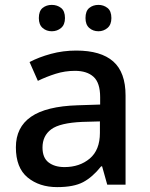

<svg xmlns="http://www.w3.org/2000/svg" viewBox="-20 -756 614 786"><path d="M292 -549Q393 -549 443.5 -504.5Q494 -460 494 -365V0H419L398 -75H394Q359 -31 320.5 -10.5Q282 10 214 10Q141 10 93 -29.5Q45 -69 45 -153Q45 -235 107 -278Q169 -321 298 -325L390 -328V-358Q390 -417 363 -441.5Q336 -466 287 -466Q246 -466 208 -454Q170 -442 135 -425L101 -502Q139 -522 188.5 -535.5Q238 -549 292 -549ZM317 -257Q225 -253 189.5 -226.5Q154 -200 154 -152Q154 -110 179 -91Q204 -72 244 -72Q306 -72 347.5 -107Q389 -142 389 -212V-259ZM139 -682Q139 -711 154.5 -723.5Q170 -736 192 -736Q214 -736 230 -723.5Q246 -711 246 -682Q246 -655 230 -641.5Q214 -628 192 -628Q170 -628 154.5 -641.5Q139 -655 139 -682ZM330 -682Q330 -711 345.5 -723.5Q361 -736 383 -736Q404 -736 420 -723.5Q436 -711 436 -682Q436 -655 420 -641.5Q404 -628 383 -628Q361 -628 345.5 -641.5Q330 -655 330 -682Z"/></svg>

Font: Noto Sans Gurmukhi UI Medium
Style: Regular
Weight: 500
Designer: Jelle Bosma - Monotype Design Team
Foundry: Monotype Imaging Inc.
Version: Version 2.004; ttfautohint (v1.8.4.7-5d5b)